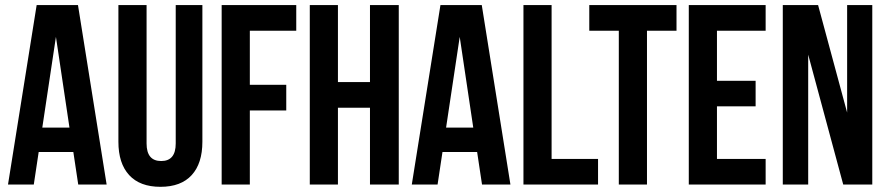

<svg xmlns="http://www.w3.org/2000/svg" viewBox="-20 -720 3461 749"><path d="M11.2 0 123 -700.2H284.2L396 0H285.2L266.1 -127H130.9L111.8 0ZM145 -222.2H251L198.2 -576.2Z M441.9 -167V-700.2H551.8V-160.2Q551.8 -91.8 608.9 -91.8Q665.5 -91.8 665.5 -160.2V-700.2H769.5V-167Q769.5 -82.5 727.8 -36.9Q686 8.8 606 8.8Q525.9 8.8 483.9 -36.9Q441.9 -82.5 441.9 -167Z M844.7 0V-700.2H1135.7V-600.1H954.6V-389.2H1096.7V-289.1H954.6V0Z M1188.5 0V-700.2H1298.3V-399.9H1423.3V-700.2H1535.6V0H1423.3V-299.8H1298.3V0Z M1586.4 0 1698.2 -700.2H1859.4L1971.2 0H1860.4L1841.3 -127H1706.1L1687 0ZM1720.2 -222.2H1826.2L1773.4 -576.2Z M2022 0V-700.2H2131.8V-100.1H2313V0Z M2278.8 -600.1V-700.2H2619.1V-600.1H2503.9V0H2394V-600.1Z M2667 0V-700.2H2966.8V-600.1H2776.9V-404.8H2927.7V-305.2H2776.9V-100.1H2966.8V0Z M3033.7 0V-700.2H3171.4L3284.7 -280.8V-700.2H3382.8V0H3269.5L3132.8 -506.8V0Z"/></svg>

Font: Bebas Neue Bold
Style: Regular
Weight: 700
Designer: Ryoichi Tsunekawa
Foundry: Ryoichi Tsunekawa
Version: Version 1.300